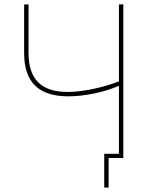

<svg xmlns="http://www.w3.org/2000/svg" viewBox="-20 -720 692 875"><path d="M475 135V0H542V-700H522V-349C446 -320 356 -301 288 -301C168 -301 110 -359 110 -479V-700H90V-479C90 -345 156 -281 292 -281C365 -281 456 -300 522 -329V-19H455V135Z"/></svg>

Font: Fixel Text Thin
Style: Regular
Weight: 100
Width: 4
Designer: AlfaBravo + MacPaw
Foundry: Kyrylo Tkachov, Marchela Mozhyna, Serhii Makarenko, Maria Weinstein, Zakhar Kryvoshyya
Version: Version 1.211